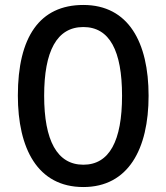

<svg xmlns="http://www.w3.org/2000/svg" viewBox="-20 -810 671 774"><path d="M579 -424C579 -639 498 -790 316 -790C140 -790 52 -661 52 -425C52 -212 131 -56 316 -56C497 -56 579 -209 579 -424ZM158 -424C158 -604 209 -701 316 -701C422 -701 472 -605 472 -424C472 -242 421 -146 316 -146C210 -146 158 -244 158 -424Z"/></svg>

Font: Noto Sans Malayalam UI Condensed Medium
Style: Regular
Weight: 500
Width: 3
Designer: Jelle Bosma - Monotype Design Team
Foundry: Monotype Imaging Inc.
Version: Version 2.104